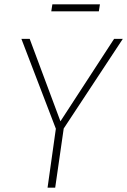

<svg xmlns="http://www.w3.org/2000/svg" viewBox="-20 -860 583 880"><path d="M433 -808H215L220 -840H438ZM543 -682 272 -271 233 0H198L236 -270L78 -682H116L257 -304L503 -682Z"/></svg>

Font: Fira Sans UltraLight
Style: Italic
Weight: 200
Italic angle: -8°
Designer: Carrois Corporate & Edenspiekermann AG
Foundry: Carrois Corporate GbR & Edenspiekermann AG
Version: Version 4.203;PS 004.203;hotconv 1.0.88;makeotf.lib2.5.64775